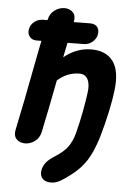

<svg xmlns="http://www.w3.org/2000/svg" viewBox="-61 -779 710 1024"><g transform="rotate(5 294.0 -266.5)"><path d="M251 200Q276 200 300.5 186Q325 172 357 147Q407 109 437 61.5Q467 14 491 -64Q512 -136 526.5 -204.5Q541 -273 546 -318Q559 -423 521.5 -474.5Q484 -526 405 -526Q325 -526 258 -471L280 -578L298 -664Q305 -697 288 -715Q271 -733 243 -733Q215 -733 190 -715Q165 -697 158 -664L149 -618Q123 -494 96 -350Q73 -226 39 -65Q32 -32 49 -14Q66 4 95 4Q123 4 147.5 -14Q172 -32 179 -65Q204 -183 235 -345Q287 -392 353 -392Q383 -392 397 -366Q411 -340 404 -292Q399 -252 387.5 -191Q376 -130 361 -73Q349 -29 327.5 0.5Q306 30 260 59Q230 78 215.5 95.5Q201 113 196 134Q189 164 204 182Q219 200 251 200ZM112 -548 360 -551Q386 -551 406 -567Q426 -583 431 -605Q437 -630 425 -647Q413 -664 386 -664L131 -661Q106 -660 86.5 -644Q67 -628 63 -605Q58 -582 71.5 -564.5Q85 -547 112 -548Z"/></g></svg>

Font: Balsamiq Sans
Style: Bold Italic
Weight: 700
Italic angle: -12°
Designer: Michael Angeles
Foundry: Balsamiq SRL
Version: Version 1.020; ttfautohint (v1.8.4.7-5d5b);gftools[0.9.26]